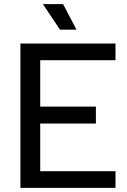

<svg xmlns="http://www.w3.org/2000/svg" viewBox="-20 -911 618 931"><path d="M351 -767 286 -891H188L271 -767ZM540 -619V-700H79V0H540V-81H175V-312H445V-394H175V-619Z"/></svg>

Font: Arthouse Owned Medium
Style: Regular
Weight: 500
Designer: Jeremy Tribby
Foundry: Tribby Type
Version: Version 1.000;PS 001.000;hotconv 1.0.88;makeotf.lib2.5.64775